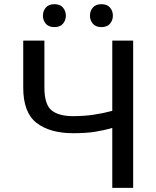

<svg xmlns="http://www.w3.org/2000/svg" viewBox="-20 -908 756 928"><path d="M92.3 -711.6H194.6V-484.4Q194.6 -403.4 229 -375Q263.5 -346.6 333.8 -346.6Q385.3 -346.6 432.2 -353.5Q479 -360.4 522.7 -372.2V-711.6H623.6V0H522.7V-289.8Q481.9 -277.7 438.6 -271Q395.2 -264.2 333.8 -264.2Q220.9 -264.2 156.6 -314.1Q92.3 -364 92.3 -484.4ZM187.5 -832.4Q187.5 -854.8 201.3 -871.3Q215.2 -887.8 242.9 -887.8Q270.6 -887.8 284.4 -871.3Q298.3 -854.8 298.3 -832.4Q298.3 -810 284.4 -793.5Q270.6 -777 242.9 -777Q215.2 -777 201.3 -793.5Q187.5 -810 187.5 -832.4ZM414.8 -832.4Q414.8 -854.8 428.6 -871.3Q442.5 -887.8 470.2 -887.8Q497.9 -887.8 511.7 -871.3Q525.6 -854.8 525.6 -832.4Q525.6 -810 511.7 -793.5Q497.9 -777 470.2 -777Q442.5 -777 428.6 -793.5Q414.8 -810 414.8 -832.4Z"/></svg>

Font: Inter UI
Style: Regular
Weight: 400
Designer: Rasmus Andersson
Foundry: rsms
Version: Version 2.2